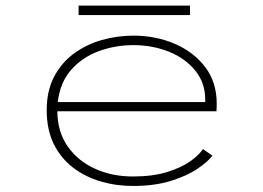

<svg xmlns="http://www.w3.org/2000/svg" viewBox="-20 -636 915 668"><path d="M442.5 11Q384 11 330.2 -4.8Q276.5 -20.5 234 -53Q191.5 -85.5 167 -135.2Q142.5 -185 142.5 -253Q142.5 -320 168.2 -369Q194 -418 237.2 -449.8Q280.5 -481.5 334.2 -496.8Q388 -512 444.5 -512Q521.5 -512 587.5 -483.8Q653.5 -455.5 693.8 -402.8Q734 -350 734 -275.5Q734 -270.5 733.8 -262.2Q733.5 -254 733 -249H179.5Q180 -177 215.8 -126.2Q251.5 -75.5 310.8 -48.8Q370 -22 442.5 -22Q511.5 -22 561.5 -37.5Q611.5 -53 642.5 -75.2Q673.5 -97.5 686 -117.5L719 -94.5Q703.5 -73.5 667 -48.8Q630.5 -24 574 -6.5Q517.5 11 442.5 11ZM444 -479Q381 -479 323.8 -458Q266.5 -437 227.8 -393.2Q189 -349.5 181 -281H694V-289.5Q694 -347.5 659.5 -390.2Q625 -433 568 -456Q511 -479 444 -479ZM253.5 -583.5V-616.5H641V-583.5Z"/></svg>

Font: Trispace SemiExpanded Thin
Style: Regular
Weight: 100
Width: 6
Designer: Tyler Finck
Foundry: Etcetera Type Company
Version: Version 1.210; ttfautohint (v1.8.3)